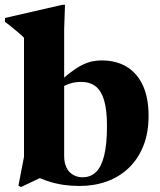

<svg xmlns="http://www.w3.org/2000/svg" viewBox="-36 -758 665 796"><path d="M102.5 -32 162.5 -35.5 51 17.5 40.5 11.5 63.5 -108V-601.5Q57 -608.5 46 -618Q35 -627.5 19.5 -640.2Q4 -653 -15.5 -668V-683.5L222 -738H233.5L230 -636.5V-110.5Q230 -84 239.2 -64.2Q248.5 -44.5 266 -33.8Q283.5 -23 307 -23Q338.5 -23 361 -43.8Q383.5 -64.5 395.5 -111.5Q407.5 -158.5 407.5 -236.5Q407.5 -302.5 395.5 -342.5Q383.5 -382.5 359.8 -400.5Q336 -418.5 299.5 -418.5Q282.5 -418.5 266.5 -415Q250.5 -411.5 234.8 -404Q219 -396.5 203.5 -383L195.5 -403.5Q227 -435 252.8 -455Q278.5 -475 300.5 -486.5Q322.5 -498 343 -502.8Q363.5 -507.5 384.5 -507.5Q446.5 -507.5 490 -480.8Q533.5 -454 556.8 -402.8Q580 -351.5 580 -278Q580 -206.5 558 -152.2Q536 -98 497 -61Q458 -24 406 -5.5Q354 13 293.5 13Q260 13 228.2 8.5Q196.5 4 165.5 -6Q134.5 -16 102.5 -32Z"/></svg>

Font: Newsreader 60pt
Style: Bold
Weight: 700
Designer: Hugues Gentile
Foundry: Production Type
Version: Version 1.003